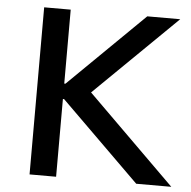

<svg xmlns="http://www.w3.org/2000/svg" viewBox="-51 -756 803 807"><g transform="rotate(5 350.5 -352.5)"><path d="M103 0V-705H215V-393H220L538 -705H677L296 -332L305 -391L701 0H553L220 -328H215V0Z"/></g></svg>

Font: Nunito Sans 7pt SemiBold
Style: Regular
Weight: 600
Designer: Vernon Adams
Foundry: Vernon Adams
Version: Version 3.101;gftools[0.9.27]